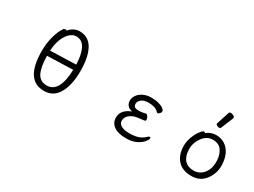

<svg xmlns="http://www.w3.org/2000/svg" viewBox="-51 -1381 2670 2016"><g transform="rotate(30 1284.0 -373.0)"><path d="M513 -713Q623 -713 676 -618Q729 -523 729 -354Q729 -185 671 -83.5Q613 18 499 18Q271 18 271 -337Q271 -425 292.5 -508Q314 -591 352 -646Q358 -655 375 -655Q387 -655 392 -651Q410 -676 444 -694.5Q478 -713 513 -713ZM497 -46Q573 -46 613 -119Q653 -192 656 -328L344 -318Q346 -184 380 -115Q414 -46 497 -46ZM509 -649Q474 -649 438.5 -620Q403 -591 376.5 -530.5Q350 -470 345 -381L656 -391Q653 -511 617.5 -580Q582 -649 509 -649Z M1585 -259Q1585 -242 1572 -241Q1482 -232 1455 -223Q1364 -190 1364 -119Q1364 -86 1399 -65.5Q1434 -45 1496 -45Q1557 -45 1601 -58.5Q1645 -72 1681 -107Q1695 -121 1705 -121Q1716 -121 1716 -107Q1716 -93 1692 -62.5Q1668 -32 1618 -7Q1568 18 1494 18Q1396 18 1345.5 -19Q1295 -56 1295 -119Q1295 -214 1410 -258Q1372 -265 1352 -288.5Q1332 -312 1332 -347Q1332 -380 1354 -412.5Q1376 -445 1418 -465.5Q1460 -486 1516 -486Q1567 -486 1605.5 -475Q1644 -464 1664.5 -448Q1685 -432 1685 -419Q1685 -400 1669 -387Q1658 -376 1650 -376Q1645 -376 1640.5 -380Q1636 -384 1632 -389Q1596 -425 1514 -425Q1460 -425 1430.5 -401Q1401 -377 1401 -347Q1401 -327 1413 -313.5Q1425 -300 1467 -300Q1486 -300 1509 -303.5Q1532 -307 1548 -312H1551Q1563 -312 1574 -294Q1585 -276 1585 -259Z M2296 -752Q2299 -764 2316.5 -764Q2334 -764 2350.5 -754.5Q2367 -745 2367 -732Q2367 -729 2366 -727L2304 -576Q2301 -567 2287.5 -567Q2274 -567 2259.5 -575Q2245 -583 2245 -589.5Q2245 -596 2246 -597ZM2187 -445Q2240 -486 2300 -486Q2360 -486 2406 -457Q2501 -396 2508 -245Q2512 -143 2451.5 -62.5Q2391 18 2285.5 18Q2180 18 2122 -42.5Q2064 -103 2060 -207Q2056 -287 2101 -374Q2121 -410 2140 -432Q2159 -454 2169.5 -454Q2180 -454 2187 -445ZM2278 -43Q2327 -43 2364 -69.5Q2401 -96 2422 -142Q2443 -188 2440 -258Q2437 -328 2402.5 -377Q2368 -426 2295 -426Q2222 -426 2172.5 -357.5Q2123 -289 2126.5 -207.5Q2130 -126 2169.5 -84.5Q2209 -43 2278 -43Z"/></g></svg>

Font: Fusion Kai T
Style: Regular
Weight: 400
Designer: Fontworks Inc.
Version: Version 24.134;May 13, 2024